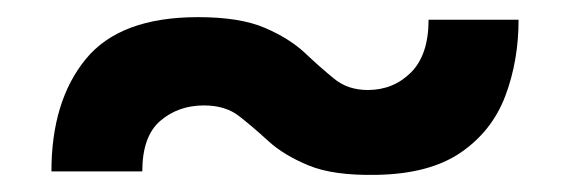

<svg xmlns="http://www.w3.org/2000/svg" viewBox="-20 -387 665 224"><path d="M419 -183Q369 -182 340 -194Q311 -206 293 -222.5Q275 -239 259 -251.5Q243 -264 218 -264Q188 -264 167 -246Q146 -228 146 -187H40Q40 -269 80 -318Q120 -367 211 -367Q260 -367 289 -354.5Q318 -342 336 -325Q354 -308 370 -295Q386 -282 409 -282Q439 -282 459.5 -302.5Q480 -323 480 -364H585Q585 -316 569.5 -275Q554 -234 517.5 -209Q481 -184 419 -183Z"/></svg>

Font: Kulim Park SemiBold
Style: Regular
Weight: 600
Designer: Noponies / Dale Sattler
Foundry: Noponies
Version: Version 1.000; ttfautohint (v1.8.3)